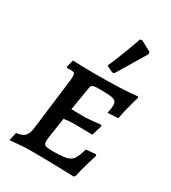

<svg xmlns="http://www.w3.org/2000/svg" viewBox="-188 -863 866 970"><g transform="rotate(30 245.5 -378.5)"><path d="M236 -53Q293 -53 318.5 -59Q344 -65 356.5 -83Q369 -101 381 -144L438 -149L442 -142Q438 -130 425.5 -88.5Q413 -47 403 -2L396 5Q371 4 290 2Q209 0 152 0Q110 0 72 3.5Q34 7 23 8L34 -40Q68 -44 82 -58Q96 -72 101 -106L139 -412Q140 -420 140 -431Q140 -444 135 -449Q130 -454 118 -454L93 -453L89 -458L100 -501Q113 -500 151.5 -499Q190 -498 234 -498Q392 -498 475 -508L479 -502Q475 -491 464 -450Q453 -409 444 -363L383 -359Q384 -364 387 -379Q390 -394 390 -405Q390 -422 381.5 -430Q373 -438 352.5 -440.5Q332 -443 288 -443Q266 -443 256.5 -441Q247 -439 243.5 -434Q240 -429 238 -416L216 -284L292 -283Q309 -283 342 -286.5Q375 -290 386 -291L390 -285L372 -225Q361 -225 330.5 -226Q300 -227 267 -227Q238 -227 206 -222L195 -150Q186 -94 186 -82Q186 -63 196 -58Q206 -53 236 -53ZM313 -550 301 -548 264 -566Q299 -645 340 -762L351 -765L413 -732L415 -720Z"/></g></svg>

Font: Alegreya SC Medium
Style: Italic
Weight: 500
Italic angle: -7°
Designer: Juan Pablo del Peral
Foundry: Huerta Tipografica
Version: Version 2.007; ttfautohint (v1.6)